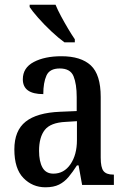

<svg xmlns="http://www.w3.org/2000/svg" viewBox="-20 -786 537 816"><path d="M173 10Q118 10 79.5 -29.5Q41 -69 41 -151Q41 -231 89 -269Q137 -307 235 -311L306 -314V-373Q306 -429 292.5 -462Q279 -495 234 -495Q191 -495 177.5 -465Q164 -435 164 -386Q77 -386 77 -449Q77 -498 123.5 -522.5Q170 -547 241 -547Q324 -547 366 -508Q408 -469 408 -374V-116Q408 -74 420 -59Q432 -44 461 -44H464V0H329L314 -83H307Q289 -55 271.5 -34Q254 -13 231 -1.5Q208 10 173 10ZM207 -48Q252 -48 279.5 -88Q307 -128 307 -191V-271L259 -268Q195 -265 170.5 -234Q146 -203 146 -145Q146 -100 160.5 -74Q175 -48 207 -48ZM254 -606Q229 -624 198.5 -652.5Q168 -681 142.5 -710Q117 -739 106 -756V-766H216Q225 -744 239.5 -717Q254 -690 269.5 -664Q285 -638 298 -619V-606Z"/></svg>

Font: Noto Serif Lao Condensed Medium
Style: Regular
Weight: 500
Width: 3
Designer: Monotype Design Team
Foundry: Monotype Imaging Inc.
Version: Version 2.003; ttfautohint (v1.8.4.7-5d5b)